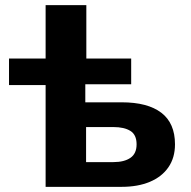

<svg xmlns="http://www.w3.org/2000/svg" viewBox="-20 -725 740 745"><path d="M157 0V-395H15V-498H157V-705H315V-498H489V-398H311V-328H452Q553 -328 606 -287.5Q659 -247 659 -165Q659 -113 633.5 -76Q608 -39 561.5 -19.5Q515 0 452 0ZM314 -96H420Q462 -96 486 -112.5Q510 -129 510 -165Q510 -202 486 -217Q462 -232 420 -232H314Z"/></svg>

Font: Nunito Sans 9pt ExtraBold
Style: Regular
Weight: 800
Version: Version 3.101;gftools[0.9.27]